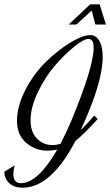

<svg xmlns="http://www.w3.org/2000/svg" viewBox="-40 -863 512 892"><path d="M398 -326 414 -310Q342 -232 311 -209Q197 9 65 9Q26 9 3.5 -11.5Q-19 -32 -20 -65L28 -95Q22 -71 22 -55Q22 -12 57 -12Q136 -12 226 -168Q201 -163 180 -163Q125 -163 82 -199Q39 -235 39 -301Q39 -371 78.5 -446.5Q118 -522 173.5 -576Q229 -630 286.5 -665Q344 -700 380 -700Q405 -700 421 -674Q437 -648 437 -598Q437 -482 341 -272Q340 -269 338 -265Q336 -261 335 -258Q361 -284 398 -326ZM204 -189Q223 -189 241 -195Q269 -249 291 -301Q395 -552 395 -641Q395 -682 371 -682Q349 -682 305 -646.5Q261 -611 215.5 -558.5Q170 -506 136 -435Q102 -364 102 -304Q102 -250 131.5 -219.5Q161 -189 204 -189ZM452 -749H403L386 -814L315 -749H279L379 -843H423Z"/></svg>

Font: Dynalight
Style: Regular
Weight: 400
Designer: Astigmatic (AOETI)
Foundry: Astigmatic (AOETI)
Version: Version 1.000